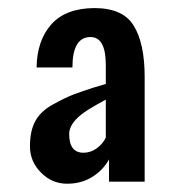

<svg xmlns="http://www.w3.org/2000/svg" viewBox="-20 -441 451 466"><path d="M147.9 -115.7Q147.9 -70.3 182.6 -70.3Q200.2 -70.3 214.8 -81.1Q229.5 -91.8 236.8 -106.9V-199.2Q190.4 -174.3 176.3 -162.1Q147.9 -139.2 147.9 -115.7ZM331.1 -254.4V0H244.6V-54.2Q230.5 -28.3 204.1 -11.7Q177.7 4.9 142.6 4.9Q106.4 4.9 79.6 -22Q52.7 -48.8 52.7 -85.9Q52.7 -123 65.4 -146.5Q78.1 -170.9 109.4 -188Q140.6 -205.1 159.2 -211.9Q177.7 -218.8 204.1 -227.5Q231.4 -235.4 236.8 -237.3V-283.2Q236.8 -351.1 199.7 -351.1Q155.8 -351.1 155.8 -277.3H68.8Q69.8 -342.8 104.5 -381.8Q139.2 -420.9 209 -421.4Q278.8 -421.4 304.7 -378.4Q331.1 -335.4 331.1 -254.4Z"/></svg>

Font: Oswald
Style: Book
Weight: 400
Designer: vernon adams
Foundry: vernon adams
Version: Version 1.000